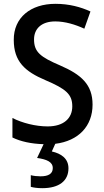

<svg xmlns="http://www.w3.org/2000/svg" viewBox="-20 -744 545 1004"><path d="M338 136C338 85 300 59 251 48L269 8C391 -7 464 -85 464 -197C464 -302 405 -354 294 -402C191 -446 158 -472 158 -538C158 -593 196 -632 269 -632C320 -632 373 -616 421 -594L453 -684C403 -707 342 -724 270 -724C140 -724 51 -652 52 -535C52 -422 111 -370 217 -325C325 -279 358 -251 358 -188C358 -126 314 -83 229 -83C166 -83 96 -101 45 -127V-25C88 -4 143 8 208 10L174 82C223 89 256 102 256 135C256 164 234 178 192 178C174 178 155 176 141 172V233C155 237 176 240 201 240C289 240 338 202 338 136Z"/></svg>

Font: Noto Sans Myanmar UI SemiCondensed Medium
Style: Regular
Weight: 500
Width: 4
Designer: Monotype Design Team
Foundry: Monotype Imaging Inc.
Version: Version 2.103